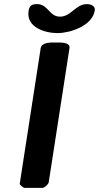

<svg xmlns="http://www.w3.org/2000/svg" viewBox="-20 -914 481 934"><path d="M255 -707C240 -707 183 -712 178 -680L76 -20C75 -15 94 0 100 0H187C196 0 215 -17 217 -27L318 -680C323 -710 271 -707 255 -707ZM119 -860C107 -782 197 -753 260 -753C319 -753 429 -787 441 -863C445 -887 419 -894 402 -894C348 -894 326 -833 272 -833C219 -833 214 -894 161 -894C134 -894 123 -887 119 -860Z"/></svg>

Font: Asimov Print
Style: CIt
Weight: 500
Designer: Google
Version: Version 2.000980: 2014